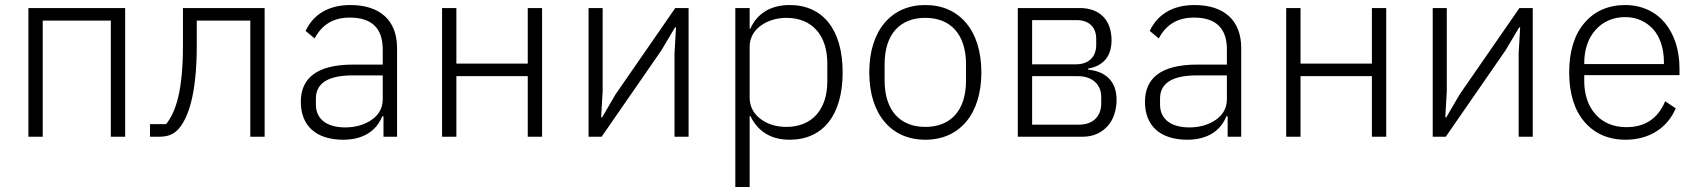

<svg xmlns="http://www.w3.org/2000/svg" viewBox="-20 -544 6755 764"><path d="M93 -512H478V0H421V-462H150V0H93Z M577 -50H641C660 -74 677 -107 689 -157C701 -207 708 -273 708 -364V-512H1033V0H976V-462H763V-362C763 -263 754 -190 740 -136C726 -82 706 -46 686 -26C666 -7 644 0 613 0H577Z M1374 -524C1281 -524 1224 -481 1196 -421L1232 -391C1260 -444 1304 -474 1372 -474C1459 -474 1503 -432 1503 -347V-287H1385C1237 -287 1177 -230 1177 -139C1177 -43 1238 12 1346 12C1426 12 1478 -24 1501 -81H1506V0H1560V-353C1560 -461 1494 -524 1374 -524ZM1503 -149C1503 -114 1487 -87 1460 -68C1432 -48 1395 -37 1354 -37C1283 -37 1237 -68 1237 -128V-152C1237 -209 1280 -244 1383 -244H1503V-149Z M1739 -512H1796V-291H2080V-512H2137V0H2080V-241H1796V0H1739Z M2322 -512H2378V-180L2372 -77H2376L2429 -168L2667 -512H2720V0H2664V-332L2670 -435H2666L2612 -344L2374 0H2322Z M2906 -512H2963V-430H2966C2991 -487 3043 -524 3122 -524C3254 -524 3333 -427 3333 -256C3333 -85 3254 12 3122 12C3043 12 2994 -25 2966 -82H2963V200H2906ZM3109 -39C3212 -39 3272 -109 3272 -220V-292C3272 -403 3212 -473 3109 -473C3069 -473 3033 -461 3006 -441C2979 -421 2963 -392 2963 -359V-156C2963 -120 2979 -91 3006 -71C3033 -50 3069 -39 3109 -39Z M3662 12C3594 12 3539 -13 3500 -59C3461 -105 3439 -172 3439 -256C3439 -340 3461 -407 3500 -453C3539 -499 3594 -524 3662 -524C3730 -524 3785 -499 3824 -453C3863 -407 3885 -340 3885 -256C3885 -172 3863 -105 3824 -59C3785 -13 3730 12 3662 12ZM3662 -39C3762 -39 3824 -103 3824 -224V-288C3824 -408 3762 -473 3662 -473C3562 -473 3500 -409 3500 -288V-224C3500 -104 3562 -39 3662 -39Z M4030 -512H4277C4356 -512 4403 -464 4403 -384C4403 -319 4370 -282 4310 -271V-267C4386 -259 4423 -215 4423 -147C4423 -106 4411 -69 4388 -43C4365 -17 4332 0 4289 0H4030ZM4274 -48C4331 -48 4362 -83 4362 -132V-158C4362 -206 4329 -241 4268 -241H4087V-48ZM4260 -288C4315 -288 4342 -320 4342 -365V-390C4342 -434 4315 -464 4264 -464H4087V-288Z M4733 -524C4640 -524 4583 -481 4555 -421L4591 -391C4619 -444 4663 -474 4731 -474C4818 -474 4862 -432 4862 -347V-287H4744C4596 -287 4536 -230 4536 -139C4536 -43 4597 12 4705 12C4785 12 4837 -24 4860 -81H4865V0H4919V-353C4919 -461 4853 -524 4733 -524ZM4862 -149C4862 -114 4846 -87 4819 -68C4791 -48 4754 -37 4713 -37C4642 -37 4596 -68 4596 -128V-152C4596 -209 4639 -244 4742 -244H4862V-149Z M5098 -512H5155V-291H5439V-512H5496V0H5439V-241H5155V0H5098Z M5681 -512H5737V-180L5731 -77H5735L5788 -168L6026 -512H6079V0H6023V-332L6029 -435H6025L5971 -344L5733 0H5681Z M6448 12C6380 12 6324 -13 6285 -59C6245 -105 6224 -172 6224 -256C6224 -340 6245 -407 6285 -453C6324 -499 6379 -524 6447 -524C6512 -524 6567 -498 6604 -454C6641 -410 6663 -347 6663 -272V-245H6284V-220C6284 -167 6300 -121 6329 -89C6357 -57 6399 -38 6451 -38C6526 -38 6577 -72 6606 -141L6648 -113C6616 -37 6545 12 6448 12ZM6447 -476C6398 -476 6357 -457 6329 -425C6300 -393 6284 -347 6284 -294V-289H6601V-297C6601 -350 6586 -396 6559 -427C6531 -458 6492 -476 6447 -476Z"/></svg>

Font: Plexus Sans Light
Style: Regular
Weight: 300
Version: Version 2.001;PS 002.001;hotconv 1.0.70;makeotf.lib2.5.58329